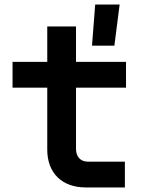

<svg xmlns="http://www.w3.org/2000/svg" viewBox="-20 -821 640 841"><path d="M383 -621H481L504 -801H397ZM355 0H527V-113H364C332 -113 313 -136 313 -168V-437H532V-550H313V-705H187V-550H35V-437H187V-165C187 -63 252 0 355 0Z"/></svg>

Font: JetBrains Mono
Style: Bold
Weight: 558
Monospace: yes
Designer: Philipp Nurullin, Konstantin Bulenkov
Foundry: JetBrains
Version: Version 2.305